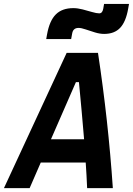

<svg xmlns="http://www.w3.org/2000/svg" viewBox="-52 -965 682 985"><path d="M-31.7 0 290 -693.8H450.7Q503.4 -346.2 526.9 0H395Q393.6 -32.7 391.8 -65.7Q390.1 -98.6 387.7 -131.3H157.2L100.1 0ZM209.5 -250.5H379.4Q373.5 -323.7 366.7 -397Q359.9 -470.2 353 -543.5H337.4ZM185.1 -764.6 189.5 -789.1Q202.1 -858.9 234.4 -891.1Q266.6 -923.3 324.2 -923.3Q346.2 -923.3 371.8 -916.7Q397.5 -910.2 420.4 -903.3Q443.4 -896.5 457 -896.5Q473.1 -896.5 477.5 -919.4L481.9 -944.8H609.9L605.5 -920.4Q593.8 -853 564.2 -822Q534.7 -791 482.4 -791Q460.4 -791 435.3 -798.6Q410.2 -806.2 387.7 -814Q365.2 -821.8 351.1 -821.8Q323.2 -821.8 318.4 -793.9L313 -764.6Z"/></svg>

Font: CaskaydiaCove NF
Style: Bold Italic
Weight: 700
Italic angle: -10°
Designer: Aaron Bell
Foundry: Saja Typeworks
Version: Version 2111.001; VTT 6.35;Nerd Fonts 3.2.1